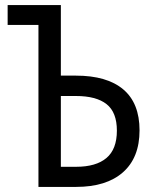

<svg xmlns="http://www.w3.org/2000/svg" viewBox="-20 -734 603 754"><path d="M131 0V-636H10V-714H219V-437H278Q400 -437 464 -383Q528 -329 528 -222Q528 -115 463 -57.5Q398 0 279 0ZM219 -79H279Q357 -79 398 -113.5Q439 -148 439 -221Q439 -293 398.5 -325Q358 -357 278 -357H219Z"/></svg>

Font: Noto Sans Mono SemiCondensed
Style: Regular
Weight: 400
Width: 4
Designer: Monotype Design Team
Foundry: Monotype Imaging Inc.
Version: Version 2.014